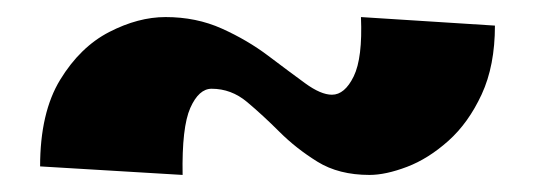

<svg xmlns="http://www.w3.org/2000/svg" viewBox="-20 -481 627 225"><path d="M194 -276 27 -286Q27 -349 50.5 -387.5Q74 -426 108 -443.5Q142 -461 174 -461Q210 -461 240 -447.5Q270 -434 294.5 -415.5Q319 -397 337.5 -383.5Q356 -370 369 -370Q384 -370 394.5 -391.5Q405 -413 403 -461L560 -451Q560 -404 544.5 -370.5Q529 -337 505.5 -316Q482 -295 457 -285.5Q432 -276 413 -276Q377 -276 352 -291.5Q327 -307 307.5 -326.5Q288 -346 269.5 -361.5Q251 -377 228 -377Q213 -377 203 -354.5Q193 -332 194 -276Z"/></svg>

Font: Marhey
Style: Bold
Weight: 700
Designer: Nur Syamsi & Bustanul Arifin
Foundry: Namelatype
Version: Version 1.000